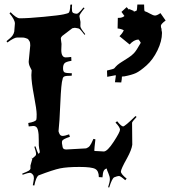

<svg xmlns="http://www.w3.org/2000/svg" viewBox="-20 -870 752 849"><path d="M592.3 -695.3Q571.8 -694.3 553.2 -673.3L508.3 -710Q522 -723.1 527.3 -736.3Q515.1 -742.7 500 -744.1L501 -791H505.4Q521 -791 530.3 -799.3L517.1 -817.4L540 -838.4L550.3 -827.1Q550.3 -829.1 551.3 -830.1L572.3 -821.3L570.3 -818.4Q572.8 -818.4 583 -822.3Q586.4 -823.7 587.4 -850.1H617.2Q617.2 -821.3 620.1 -820.3Q628.9 -817.9 643.3 -809.6Q657.7 -801.3 665.8 -801.3Q673.8 -801.3 689.5 -812L712.4 -779.3Q691.4 -763.7 691.4 -755.9Q691.4 -748 694.3 -742.2V-736.3Q696.3 -729 696.3 -724.1Q696.3 -688.5 676.3 -647.2Q656.2 -606 627.9 -580.8Q599.6 -555.7 581.3 -547.1Q563 -538.6 529.3 -532.2Q522 -532.2 519 -531.2V-529.3Q519 -520 516.1 -505.4L488.3 -506.3Q492.2 -531.7 492.2 -534.2V-535.2L493.2 -536.1L489.3 -537.1Q486.3 -537.1 454.1 -530.3L453.1 -558.1Q483.4 -564.9 485.6 -568.1Q487.8 -571.3 491.9 -575.4Q496.1 -579.6 499.5 -582.8Q502.9 -585.9 509 -590.1Q515.1 -594.2 518.3 -596.2Q521.5 -598.1 528.3 -602.5Q535.2 -606.9 548.6 -615.5Q562 -624 572.5 -635Q583 -646 602.1 -680.2V-681.2Q599.6 -687.5 592.3 -695.3ZM298.8 -850.1 297.9 -835.9Q297.9 -819.8 300.3 -816.2Q302.7 -812.5 308.1 -811Q313.5 -809.6 316.4 -809.3Q319.3 -809.1 321.3 -809.6Q328.1 -811 349.1 -836.9L354 -834Q331.1 -806.2 331.1 -798.8L335.9 -772.9Q335.9 -762.2 335.4 -754.2Q335 -746.1 356.9 -719.2L354 -715.8Q338.4 -735.8 333.3 -740.5Q328.1 -745.1 322.8 -745.1L311 -747.1Q307.6 -747.1 299.8 -745.1L254.9 -710.9Q249 -705.1 249 -699.2L252 -675.8L251 -648.9Q251 -632.3 256.1 -624.3Q261.2 -616.2 270.3 -616.2Q279.3 -616.2 294.9 -618.2L295.9 -601.1Q271 -597.2 264.9 -589.8Q258.8 -582.5 258.8 -568.4Q258.8 -554.2 264.9 -550.3Q271 -546.4 297.9 -545.9L296.9 -535.2Q271.5 -535.2 264.6 -532Q257.8 -528.8 256.8 -520Q250.5 -502.9 246.8 -414.8Q243.2 -326.7 238.8 -290Q238.8 -287.6 242.9 -278.3Q247.1 -269 256.8 -269Q266.6 -269 285.6 -275.9L289.1 -265.1Q258.3 -254.9 254.9 -247.1Q253.9 -244.1 253.9 -236.8L256.8 -220.2Q258.3 -209 272.9 -209L360.8 -213.9Q370.6 -217.3 376.7 -224.6Q382.8 -231.9 393.1 -255.9L401.9 -253.9Q397 -212.9 397 -204.1Q397 -202.1 403.3 -202.1H405.8L439 -200.2Q454.6 -200.2 482.7 -243.2Q510.7 -286.1 510.7 -296.6Q510.7 -307.1 490.7 -328.1L498 -334Q516.6 -311 524.4 -311Q532.2 -311 579.1 -356.9L584 -353Q564 -331.5 564 -327.1L564.9 -230Q562 -207.5 542 -170.9Q514.6 -122.1 514.6 -111.3Q514.6 -100.6 540 -80.1L533.7 -73.2Q512.7 -91.8 506.1 -91.8Q499.5 -91.8 484.9 -85.9Q475.1 -80.6 462.9 -41L458 -42Q465.8 -65.9 465.8 -77.6Q465.8 -89.4 459.2 -104Q452.6 -118.7 451.7 -125Q442.9 -122.6 438.7 -114.7Q434.6 -106.9 433.1 -85.9L417 -86.9Q417 -114.3 401.1 -123Q385.3 -131.8 331.1 -131.8Q276.9 -131.8 245.8 -125.5Q214.8 -119.1 149.9 -94.2Q139.2 -85.9 131.8 -49.8L125 -50.8Q129.9 -76.2 129.9 -81.8Q129.9 -87.4 128.9 -90.6Q127.9 -93.8 127.2 -95Q126.5 -96.2 124 -99.1Q118.2 -106 111.3 -106Q104.5 -106 80.1 -97.2L78.1 -102.1Q101.1 -111.3 107.2 -115.2Q113.3 -119.1 114.7 -124V-138.2Q115.2 -141.6 123 -168Q123 -168.9 116.7 -172.9L124 -169.9L136.7 -181.2Q139.6 -184.1 139.6 -190.7Q139.6 -197.3 131.8 -221.2L136.7 -223.1Q145.5 -196.3 149.9 -189.9Q155.8 -192.9 155.8 -198.5Q155.8 -204.1 153.3 -213.1Q150.9 -222.2 151.4 -250Q151.9 -277.8 147.5 -295.4Q143.1 -313 127.9 -313Q124.5 -313 106.9 -311L105 -326.2Q136.7 -331.5 140.6 -340.8Q142.1 -344.2 142.1 -364.5Q142.1 -384.8 130.4 -446Q118.7 -507.3 118.7 -538.1L120.1 -559.1Q120.1 -560.1 113.5 -572.5Q106.9 -585 106.9 -598.1L113.8 -668.9Q113.8 -682.6 110.4 -687.7Q106.9 -692.9 105.2 -695.6Q103.5 -698.2 98.6 -699.7Q93.8 -701.2 91.8 -702.1Q86.9 -704.1 76.2 -704.1H55.7Q42.5 -704.1 12.7 -682.1L8.8 -688Q28.8 -703.6 34.9 -712.2Q41 -720.7 43 -730L45.9 -766.1Q45.9 -782.7 22 -811L26.9 -815.9Q52.7 -789.1 66.9 -789.1Q105 -789.1 173.6 -795.7Q242.2 -802.2 261.5 -806.6Q280.8 -811 283.2 -813Q290 -817.9 291 -849.1Z"/></svg>

Font: Eater
Style: Regular
Weight: 400
Version: Version 001.002